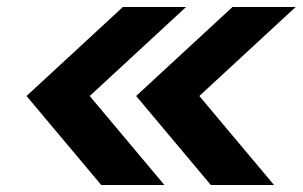

<svg xmlns="http://www.w3.org/2000/svg" viewBox="-20 -634 867 550"><path d="M56 -359 332 -614H513L237 -359L451 -104H270ZM370 -359 646 -614H827L551 -359L765 -104H584Z"/></svg>

Font: Haskoy ExtraBold
Style: Italic
Weight: 800
Designer: Ertekin Erdin
Foundry: Ertekin Erdin
Version: Version 2.000; ttfautohint (v1.8.4.7-5d5b)